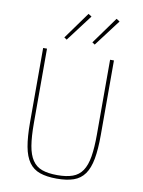

<svg xmlns="http://www.w3.org/2000/svg" viewBox="-100 -999 801 1079"><g transform="rotate(10 300.0 -459.5)"><path d="M120 -698V-273Q120 -196 128.5 -145Q137 -94 157.5 -63.5Q178 -33 212.5 -20.5Q247 -8 300 -8Q352 -8 387 -20.5Q422 -33 442.5 -63.5Q463 -94 471.5 -145Q480 -196 480 -273V-698H502V-273Q502 -191 492 -136Q482 -81 458.5 -48Q435 -15 396 -1.5Q357 12 300 12Q243 12 204 -1.5Q165 -15 141.5 -48Q118 -81 108 -136Q98 -191 98 -273V-698ZM220 -767 205 -777 316 -931 335 -919ZM380 -767 365 -777 476 -931 495 -919Z"/></g></svg>

Font: IBM Plex Mono Thin
Style: Regular
Weight: 100
Monospace: yes
Designer: Mike Abbink, Paul van der Laan, Pieter van Rosmalen
Foundry: Bold Monday
Version: Version 2.3